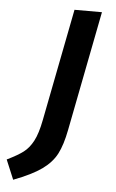

<svg xmlns="http://www.w3.org/2000/svg" viewBox="-143 -517 495 819"><g transform="rotate(5 104.0 -107.5)"><path d="M48.8 0Q37.5 58.8 20.6 90.6Q3.8 122.5 -20 140.6Q-43.8 158.8 -90 181.2L-55 265Q23.8 235 65.6 205Q107.5 175 127.5 136.2Q147.5 97.5 160 32.5L260 -480H142.5Z"/></g></svg>

Font: Cambay
Style: Bold Italic
Weight: 700
Italic angle: -11°
Designer: Pooja Saxena
Foundry: Pooja Saxena
Version: Version 1.006;PS 001.006;hotconv 1.0.70;makeotf.lib2.5.58329